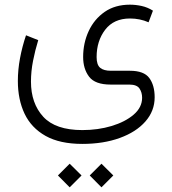

<svg xmlns="http://www.w3.org/2000/svg" viewBox="-20 -364 731 814"><path d="M410.2 330.1 460.4 379.9 410.2 430.2 360.4 379.9ZM275.4 330.1 325.7 379.9 275.4 430.2 225.6 379.9ZM329.1 246.1Q233.9 246.1 173.3 212.2Q112.8 178.2 84.2 118.2Q55.7 58.1 55.7 -21Q55.7 -67.9 64.9 -117.4Q74.2 -167 90.3 -214.4L142.1 -193.8Q128.9 -150.9 120.1 -106.2Q111.3 -61.5 111.3 -18.1Q111.3 74.2 163.3 130.9Q215.3 187.5 329.1 187.5Q395.5 187.5 453.1 170.2Q510.7 152.8 546.6 122.1Q582.5 91.3 582.5 50.3Q582.5 27.8 571.3 11.2Q560.1 -5.4 528.3 -5.4H449.2Q383.3 -5.4 357.9 -38.6Q332.5 -71.8 332.5 -122.6Q332.5 -181.6 356 -232.2Q379.4 -282.7 423.6 -313.5Q467.8 -344.2 530.8 -344.2Q555.7 -344.2 580.8 -338.6Q606 -333 628.4 -318.8L609.9 -269.5Q573.2 -285.6 531.2 -285.6Q462.4 -285.6 426 -238Q389.6 -190.4 389.6 -122.1Q389.6 -89.4 404.5 -76.7Q419.4 -64 450.2 -64H530.8Q590.3 -64 613 -33.2Q635.7 -2.4 635.7 48.3Q635.7 106.4 596.4 151.1Q557.1 195.8 487.8 220.9Q418.5 246.1 329.1 246.1Z"/></svg>

Font: Vazirmatn UI FD ExtraLight
Style: Regular
Weight: 200
Designer: Saber Rastikerdar
Foundry: Saber Rastikerdar
Version: Version 33.003